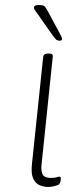

<svg xmlns="http://www.w3.org/2000/svg" viewBox="-20 -738 330 764"><path d="M172 6Q156 6 139 -0.5Q122 -7 112.5 -26.5Q103 -46 107 -84L152 -513Q154 -525 171 -525H175Q192 -525 190 -513L145 -80Q143 -55 150.5 -42.5Q158 -30 183 -30Q197 -30 204.5 -32.5Q212 -35 217 -35Q222 -35 222 -28Q222 -12 215 -5Q211 -1 197 2.5Q183 6 172 6ZM217 -576Q210 -576 205 -579.5Q200 -583 192 -594L146 -659Q130 -683 122.5 -692.5Q115 -702 115 -707Q115 -718 134 -718Q151 -718 156.5 -713.5Q162 -709 171 -692L213 -614Q227 -589 227 -583Q227 -576 217 -576Z"/></svg>

Font: Asap Expanded Expanded Thin
Style: Italic
Weight: 100
Width: 7
Italic angle: -6°
Designer: Pablo Cosgaya
Foundry: Omnibus-Type
Version: Version 3.001; ttfautohint (v1.8.4.7-5d5b)